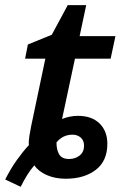

<svg xmlns="http://www.w3.org/2000/svg" viewBox="-51 -680 465 741"><path d="M28.8 41 -30.8 12.7Q-9.8 -29.3 14.4 -63Q38.6 -96.7 60.5 -120.1Q59.1 -134.3 62.5 -155.8Q65.9 -177.2 69.3 -193.4L124 -453.6H45.9L56.6 -508.3L148.9 -545.9L210.4 -660.2H281.7L256.3 -540.5H394.5L376 -453.6H238.3L188.5 -220.7Q200.7 -226.1 216.8 -229.5Q232.9 -232.9 250 -232.9Q303.2 -232.9 333.3 -203.4Q363.3 -173.8 363.3 -125Q363.3 -58.6 318.6 -24.4Q273.9 9.8 202.6 9.8Q161.6 9.8 129.4 -4.4Q97.2 -18.6 81.5 -42Q53.7 -9.8 28.8 41ZM215.3 -66.4Q239.3 -66.4 256.3 -79.8Q273.4 -93.3 273.4 -117.7Q273.4 -137.7 260.7 -148.9Q248 -160.2 229 -160.2Q191.4 -160.2 167 -130.4Q167 -101.6 177.5 -84Q188 -66.4 215.3 -66.4Z"/></svg>

Font: Open Sans SemiBold
Style: Italic
Weight: 600
Italic angle: -12°
Designer: Monotype Design Team
Foundry: Monotype Imaging Inc.
Version: Version 3.003; ttfautohint (v1.8.4)